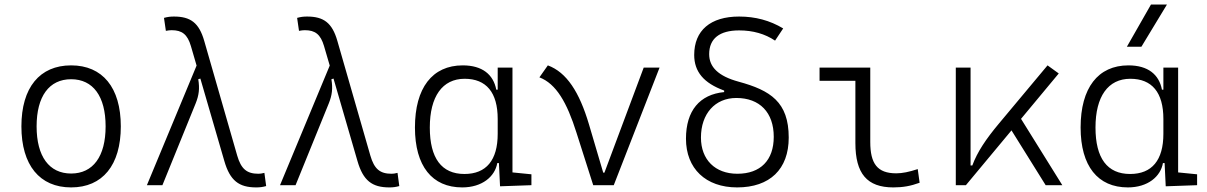

<svg xmlns="http://www.w3.org/2000/svg" viewBox="-20 -815 5313 845"><path d="M293 9.8C431.2 9.8 511.7 -87.9 511.7 -258.8C511.7 -429.7 431.2 -527.3 293 -527.3C154.8 -527.3 74.2 -429.7 74.2 -258.8C74.2 -87.9 154.8 9.8 293 9.8ZM293 -51.3C196.3 -51.3 141.1 -126.5 141.1 -258.8C141.1 -391.1 196.3 -466.3 293 -466.3C389.6 -466.3 444.8 -391.1 444.8 -258.8C444.8 -126.5 389.6 -51.3 293 -51.3Z M1107.4 9.8C1123.5 9.8 1135.3 8.3 1151.4 3.9L1143.6 -54.2C1132.3 -51.3 1125 -50.3 1117.2 -50.3C1066.4 -50.3 1041 -71.3 1023.9 -130.4L878.9 -634.8C856 -714.8 818.4 -742.2 745.6 -742.2C729.5 -742.2 717.8 -740.7 701.7 -736.3L710 -679.2C720.7 -681.2 727.5 -682.1 735.8 -682.1C781.2 -682.1 805.2 -663.6 820.3 -611.8L845.2 -526.4L626.5 0H694.8L841.3 -360.4C855.5 -396 859.4 -424.8 852.5 -466.3L861.8 -469.2L967.3 -106.4C992.2 -20 1031.7 9.8 1107.4 9.8Z M1693.4 9.8C1709.5 9.8 1721.2 8.3 1737.3 3.9L1729.5 -54.2C1718.3 -51.3 1710.9 -50.3 1703.1 -50.3C1652.3 -50.3 1627 -71.3 1609.9 -130.4L1464.8 -634.8C1441.9 -714.8 1404.3 -742.2 1331.5 -742.2C1315.4 -742.2 1303.7 -740.7 1287.6 -736.3L1295.9 -679.2C1306.6 -681.2 1313.5 -682.1 1321.8 -682.1C1367.2 -682.1 1391.1 -663.6 1406.2 -611.8L1431.2 -526.4L1212.4 0H1280.8L1427.2 -360.4C1441.4 -396 1445.3 -424.8 1438.5 -466.3L1447.8 -469.2L1553.2 -106.4C1578.1 -20 1617.7 9.8 1693.4 9.8Z M2014.2 9.8C2102.1 9.8 2158.2 -38.1 2168.5 -97.2H2175.8L2180.7 4.9L2318.8 0V-47.9L2235.4 -56.2V-517.6H2170.4V-420.4H2164.1C2151.4 -486.8 2103 -527.3 2016.6 -527.3C1882.3 -527.3 1806.2 -427.7 1806.2 -253.9C1806.2 -84 1881.8 9.8 2014.2 9.8ZM2170.4 -226.1C2170.4 -109.9 2120.1 -49.3 2023.9 -49.3C1923.3 -49.3 1871.6 -118.7 1871.6 -253.9C1871.6 -390.1 1926.8 -468.3 2024.9 -468.3C2120.1 -468.3 2170.4 -408.2 2170.4 -291.5Z M2590.8 0H2681.2L2882.8 -517.6H2813L2640.1 -55.2H2634.8L2571.8 -268.6C2529.8 -409.7 2474.1 -496.6 2391.1 -527.3L2354 -474.6C2427.7 -446.3 2475.1 -364.3 2517.1 -231Z M3224.1 9.8C3368.2 9.8 3451.2 -70.3 3451.2 -209.5C3451.2 -366.2 3370.6 -417.5 3230.5 -455.6C3141.1 -480 3101.1 -520 3101.1 -576.7C3101.1 -645 3146.5 -681.2 3232.9 -681.2C3293.9 -681.2 3346.7 -666 3391.1 -636.2L3426.8 -689.9C3368.2 -725.1 3304.2 -742.2 3232.9 -742.2C3106.9 -742.2 3035.2 -681.2 3035.2 -573.2C3035.2 -499.5 3077.1 -449.2 3167 -416.5V-409.7C3059.6 -399.4 2999 -328.1 2999 -204.6C2999 -73.2 3085.9 9.8 3224.1 9.8ZM3225.1 -50.3C3127.4 -50.3 3064.9 -112.3 3064.9 -209.5C3064.9 -314.5 3127 -383.8 3220.7 -383.8C3323.7 -383.8 3385.3 -319.8 3385.3 -212.9C3385.3 -109.4 3326.7 -50.3 3225.1 -50.3Z M3911.6 9.8C3953.1 9.8 3987.3 3.9 4027.3 -10.7L4019 -70.8C3980 -58.1 3951.2 -52.2 3924.3 -52.2C3840.8 -52.2 3810.1 -95.2 3810.1 -190.4V-517.6H3586.9V-459.5H3744.6V-185.5C3744.6 -50.8 3795.9 9.8 3911.6 9.8Z M4186.5 0H4231L4431.6 -241.2L4582 0H4655.3L4473.6 -292L4639.6 -491.7L4590.3 -527.3L4377.4 -272.5C4318.4 -202.1 4280.8 -145.5 4259.3 -86.9H4251.5V-517.6H4186.5Z M4943.8 9.8C5031.7 9.8 5087.9 -38.1 5098.1 -97.2H5105.5L5110.4 4.9L5248.5 0V-47.9L5165 -56.2V-517.6H5100.1V-420.4H5093.8C5081.1 -486.8 5032.7 -527.3 4946.3 -527.3C4812 -527.3 4735.8 -427.7 4735.8 -253.9C4735.8 -84 4811.5 9.8 4943.8 9.8ZM5100.1 -226.1C5100.1 -109.9 5049.8 -49.3 4953.6 -49.3C4853 -49.3 4801.3 -118.7 4801.3 -253.9C4801.3 -390.1 4856.4 -468.3 4954.6 -468.3C5049.8 -468.3 5100.1 -408.2 5100.1 -291.5ZM4939.5 -609.4H5003.4L5115.7 -794.9H5045.4Z"/></svg>

Font: Cascadia Mono Light
Style: Regular
Weight: 300
Monospace: yes
Designer: Aaron Bell
Foundry: Saja Typeworks
Version: Version 2404.023